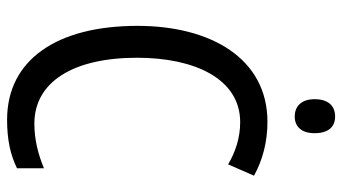

<svg xmlns="http://www.w3.org/2000/svg" viewBox="-232 -724 966 542"><g transform="rotate(90 251.0 -453.0)"><path d="M309 -916C279 -916 260 -897 260 -858C260 -822 279 -802 309 -802C338 -802 356 -822 356 -858C356 -896 339 -916 309 -916ZM325 -648C370 -648 410 -634 444 -614L476 -687C431 -712 379 -725 324 -725C145 -725 53 -565 53 -358C53 -129 150 10 318 10C374 10 416 1 455 -18V-94C416 -78 375 -67 329 -67C211 -67 143 -177 143 -357C143 -519 202 -648 325 -648Z"/></g></svg>

Font: Noto Sans Sinhala UI Condensed
Style: Regular
Weight: 400
Width: 3
Designer: Jelle Bosma - Monotype Design Team
Foundry: Monotype Imaging Inc.
Version: Version 2.006